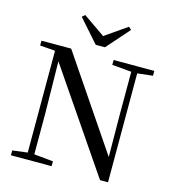

<svg xmlns="http://www.w3.org/2000/svg" viewBox="-135 -1067 1071 1185"><g transform="rotate(15 400.5 -474.5)"><path d="M262 -955 244 -939 372 -794H431L559 -939L542 -955L402 -858ZM614 6H665V-690L763 -701V-732H503V-701L627 -690V-411L629 -146L232 -732H42V-701L136 -694L139 -690V-43L43 -31V0H303V-31L181 -43V-302L176 -636Z"/></g></svg>

Font: Noto Serif TC Medium
Style: Regular
Weight: 500
Designer: Ryoko NISHIZUKA 西塚涼子 (kana & ideographs); Frank Grießhammer (Latin, Greek & Cyrillic); Wenlong ZHANG 张文龙 (bopomofo); San
Foundry: Adobe
Version: Version 2.001;hotconv 1.1.0;makeotfexe 2.6.0